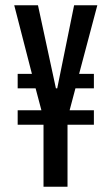

<svg xmlns="http://www.w3.org/2000/svg" viewBox="-20 -708 424 728"><path d="M145 0V-235H47V-290H137L115 -373H47V-428H101L34 -688H124L192 -373H197L261 -688H349L280 -428H336V-373H266L244 -290H336V-235H236V0Z"/></svg>

Font: Saira Ultra Condensed SemiBold
Style: Regular
Weight: 600
Width: 1
Designer: Hector Gatti with collaboration of the Omnibus-Type team
Foundry: Omnibus-Type
Version: Version 1.001; ttfautohint (v1.8)